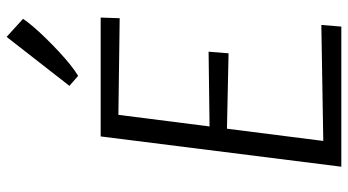

<svg xmlns="http://www.w3.org/2000/svg" viewBox="-262 -818 1079 596"><g transform="rotate(-90 278.0 -519.5)"><path d="M59 0 153 -747H522L520 -688L220 -692L184 -409L416 -412L411 -350L177 -355L139 -56L499 -62L494 0ZM341 -817 310 -844 462 -1039 518 -988Q510 -975.5 494.2 -957Q478.5 -938.5 458 -917.5Q437.5 -896.5 416 -876.5Q394.5 -856.5 374.8 -840.8Q355 -825 341 -817Z"/></g></svg>

Font: Koeln Type Sans Light
Style: Italic
Weight: 300
Italic angle: -7.5°
Designer: Eben Sorkin
Foundry: Eben Sorkin
Version: Version 2.001